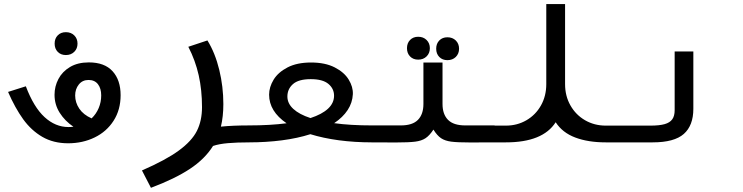

<svg xmlns="http://www.w3.org/2000/svg" viewBox="-20 -697 3640 940"><path d="M19.5 -247 106.5 -274.5Q145 -172.5 198 -123.8Q251 -75 315.5 -75Q327.5 -75 339.5 -76.5Q297.5 -105 272.2 -145Q247 -185 247 -233Q247 -274 266 -310.2Q285 -346.5 322.8 -369Q360.5 -391.5 415 -391.5Q492 -391.5 531.2 -348.2Q570.5 -305 570.5 -231Q570.5 -159.5 536.2 -106Q502 -52.5 443.2 -24Q384.5 4.5 313.5 4.5Q241.5 4.5 187.2 -27Q133 -58.5 93.5 -113.2Q54 -168 19.5 -247ZM428.5 -117.5Q451 -139 463.2 -168Q475.5 -197 475.5 -230Q475.5 -264 459.5 -284.8Q443.5 -305.5 413.5 -305.5Q383.5 -305.5 365.8 -283.2Q348 -261 348 -229.5Q348 -195 368.2 -165Q388.5 -135 428.5 -117.5ZM247.5 -483.5Q247.5 -508.5 262.8 -524Q278 -539.5 302.5 -539.5Q327.5 -539.5 343.5 -523.8Q359.5 -508 359.5 -483.5Q359.5 -459 343.5 -443.2Q327.5 -427.5 302.5 -427.5Q278 -427.5 262.8 -443Q247.5 -458.5 247.5 -483.5Z M969 -172.5Q969 -256 952.8 -328.5Q936.5 -401 902 -468L995.5 -499Q1033.5 -437.5 1053.5 -355Q1073.5 -272.5 1073.5 -187.5Q1073.5 -126.5 1061.5 -77Q1119 -83 1201.5 -83V0Q1140 0 1096.5 3.8Q1053 7.5 1023 17.5Q983 81.5 909.5 130Q836 178.5 719 222.5L675 137.5Q792 86.5 855.5 40Q919 -6.5 944 -56.2Q969 -106 969 -172.5Z M1383 -93.5Q1297.5 -152 1297.5 -233.5Q1297.5 -270.5 1319.5 -306.8Q1341.5 -343 1387.8 -367Q1434 -391 1503 -391Q1572 -391 1618.8 -367Q1665.5 -343 1687.2 -307.2Q1709 -271.5 1707.5 -236Q1705.5 -194 1682 -158.2Q1658.5 -122.5 1616 -94Q1695 -83 1801.5 -83V0Q1716 0 1639.2 -10.2Q1562.5 -20.5 1499.5 -40Q1437 -20 1360.2 -10Q1283.5 0 1198.5 0V-83Q1303 -83 1383 -93.5ZM1500 -119Q1556.5 -137.5 1586 -165Q1615.5 -192.5 1615.5 -228.5Q1615.5 -263 1587.8 -286.2Q1560 -309.5 1501.5 -309.5Q1441.5 -309.5 1414.2 -285.2Q1387 -261 1387 -224.5Q1387 -190.5 1416 -163.8Q1445 -137 1500 -119Z M1972.5 -461Q1972.5 -486 1987.8 -501.5Q2003 -517 2027.5 -517Q2052.5 -517 2068.5 -501.2Q2084.5 -485.5 2084.5 -461Q2084.5 -436.5 2068.5 -420.8Q2052.5 -405 2027.5 -405Q2003 -405 1987.8 -420.5Q1972.5 -436 1972.5 -461ZM2115.5 -458.5Q2115.5 -483.5 2130.8 -499Q2146 -514.5 2170.5 -514.5Q2195.5 -514.5 2211.5 -498.8Q2227.5 -483 2227.5 -458.5Q2227.5 -434 2211.5 -418.2Q2195.5 -402.5 2170.5 -402.5Q2146 -402.5 2130.8 -418Q2115.5 -433.5 2115.5 -458.5ZM2053 -188V-391H2146.5V-188Q2146.5 -137.5 2173.5 -110.2Q2200.5 -83 2257.5 -83H2401.5V0L2283 0.5Q2220 0.5 2189.2 -3.5Q2158.5 -7.5 2139.2 -20.5Q2120 -33.5 2102 -62.5Q2083 -33.5 2063.5 -20.5Q2044 -7.5 2012.8 -3.5Q1981.5 0.5 1918 0.5L1798.5 0V-83H1942.5Q1999.5 -83 2026.2 -110.2Q2053 -137.5 2053 -188Z M2397.5 -82H2457Q2512 -82 2557.2 -108.2Q2602.5 -134.5 2628.5 -180.8Q2654.5 -227 2654.5 -285V-677H2746.5V-285Q2746.5 -227 2772.8 -180.8Q2799 -134.5 2844.5 -108.2Q2890 -82 2945.5 -82H3002V0H2945.5Q2859 0 2796.2 -23.8Q2733.5 -47.5 2700.5 -98.5Q2637.5 0 2457 0H2397.5Z M3000 -82H3164Q3208 -82 3233.8 -89.2Q3259.5 -96.5 3271.2 -112.8Q3283 -129 3283 -157.5V-445H3374.5V-164.5Q3374.5 -82.5 3327.8 -41.2Q3281 0 3175.5 0H3000Z"/></svg>

Font: JuliaMono MediumItalic
Style: Regular
Weight: 500
Italic angle: -9°
Monospace: yes
Designer: cormullion
Foundry: corm
Version: Version 0.049; ttfautohint (v1.8.4)